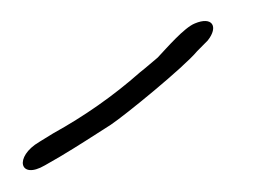

<svg xmlns="http://www.w3.org/2000/svg" viewBox="-20 -74 241 180"><path d="M162.6 -52C152.6 -48 136.3 -29 127.8 -20C122.9 -16 117.4 -11 111 -6C86.1 16 58.8 35 29.9 51L16.9 59C-7 73 -1.8 95 22.1 81L36 73C54.5 62 66.4 54 83.8 43C97.3 34 152.4 -11 164.8 -26L174.7 -36C185.1 -49 179.1 -59 162.6 -52Z"/></svg>

Font: MewTooHand
Style: UltimateIta
Weight: 400
Designer: Mew Too, Robert Jablonski
Version: Version 0.77